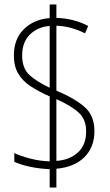

<svg xmlns="http://www.w3.org/2000/svg" viewBox="-20 -780 492 858"><path d="M202 -24Q155 -26 113.5 -35Q72 -44 44 -57V-96Q73 -82 116.5 -71Q160 -60 202 -59V-349Q153 -371 117 -394.5Q81 -418 61.5 -451Q42 -484 42 -532Q42 -606 87 -650Q132 -694 202 -699V-760H232V-700Q309 -698 374 -664L360 -631Q297 -663 232 -665V-375Q315 -340 358.5 -301.5Q402 -263 402 -194Q402 -122 357 -77.5Q312 -33 232 -26V58H202ZM202 -664Q149 -660 114 -626Q79 -592 79 -532Q79 -474 112.5 -444Q146 -414 202 -388ZM232 -61Q291 -65 328 -98.5Q365 -132 365 -193Q365 -246 332 -276.5Q299 -307 232 -337Z"/></svg>

Font: Noto Sans Arabic Cond ExtLt
Style: Regular
Weight: 200
Width: 3
Designer: Monotype Design Team, Nadine Chahine, Nizar Qandah and Khaled Hosny
Foundry: Monotype Imaging Inc.
Version: Version 2.012; ttfautohint (v1.8.4.7-5d5b)